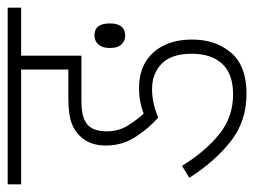

<svg xmlns="http://www.w3.org/2000/svg" viewBox="-101 -561 662 500"><g transform="rotate(-90 230.0 -311.0)"><path d="M248 -246Q211 -246 174 -230Q148 -252 124.5 -287.5Q101 -323 101 -366Q101 -409 126 -434Q140 -449 162 -456.5Q184 -464 227 -464H299V-587H0V-622H460V-587H335V-430H220Q192 -430 177 -425.5Q162 -421 152 -411Q138 -395 138 -364Q138 -333 153 -309Q168 -285 184 -268Q216 -280 250 -280Q310 -280 343.5 -242.5Q377 -205 377 -142Q377 -80 342.5 -40Q308 0 236 0Q164 0 111.5 -41.5Q59 -83 17 -149L48 -168Q85 -108 130 -71.5Q175 -35 234 -35Q287 -35 313.5 -63Q340 -91 340 -143Q340 -195 314.5 -220.5Q289 -246 248 -246ZM355 -356Q355 -375 364 -385.5Q373 -396 388 -396Q419 -396 419 -356Q419 -316 387 -316Q374 -316 364.5 -325.5Q355 -335 355 -356Z"/></g></svg>

Font: Noto Sans Devanagari ExtraCondensed ExtraLight
Style: Regular
Weight: 200
Width: 2
Designer: Jelle Bosma - Monotype Design Team
Foundry: Monotype Imaging Inc.
Version: Version 2.004; ttfautohint (v1.8.4.7-5d5b)